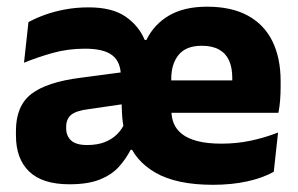

<svg xmlns="http://www.w3.org/2000/svg" viewBox="-20 -526 870 560"><path d="M601 13Q494.5 13 433.2 -22.5Q372 -58 352 -119L342 -146Q337 -172 335.8 -196.2Q334.5 -220.5 334.5 -244L332.5 -304Q332.5 -345 307.8 -364.5Q283 -384 228 -384Q178 -384 133.5 -371.5Q89 -359 50 -343L63 -461.5Q84 -473 111 -482.8Q138 -492.5 170 -498.5Q202 -504.5 239 -504.5Q306.5 -504.5 345.5 -478Q384.5 -451.5 402 -409.5H407Q429.5 -455.5 473.5 -481Q517.5 -506.5 584 -506.5Q655 -506.5 702.8 -480.5Q750.5 -454.5 774.5 -405.8Q798.5 -357 798.5 -289V-272.5Q798.5 -253.5 797 -233.8Q795.5 -214 792 -197H654.5Q656 -226 656.8 -251.5Q657.5 -277 657.5 -298Q657.5 -329 648 -349.8Q638.5 -370.5 618.8 -381.5Q599 -392.5 568.5 -392.5Q522.5 -392.5 501 -366Q479.5 -339.5 479.5 -296.5V-252.5L480 -236.5V-202.5Q480 -182.5 487.2 -165.2Q494.5 -148 511 -135Q527.5 -122 555.8 -114.5Q584 -107 626.5 -107Q670.5 -107 711.8 -115.8Q753 -124.5 791 -139.5L778.5 -25Q746.5 -7 701.2 3Q656 13 601 13ZM182.5 11.5Q103.5 11.5 65 -25.8Q26.5 -63 26.5 -131V-144.5Q26.5 -217 71.2 -251.8Q116 -286.5 213.5 -299L345.5 -316.5L354.5 -224.5L237.5 -207.5Q202 -203 187.5 -191Q173 -179 173 -155.5V-152Q173 -129.5 187.5 -116.2Q202 -103 234 -103Q264 -103 285.5 -111.5Q307 -120 321.5 -134.5Q336 -149 343 -166L386.5 -89H361Q346.5 -61 325.5 -38.2Q304.5 -15.5 270.2 -2Q236 11.5 182.5 11.5ZM414.5 -197V-291.5H761.5V-197Z"/></svg>

Font: Anek Gurmukhi Medium
Style: Bold
Weight: 700
Version: Version 1.003